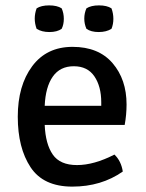

<svg xmlns="http://www.w3.org/2000/svg" viewBox="-20 -680 541 713"><path d="M443 -216H146Q149 -145 176 -106Q203 -67 266 -67Q329 -67 405 -106Q430 -82 436 -43Q356 13 248.5 13Q141 13 93.5 -59Q46 -131 46 -246.5Q46 -362 99.5 -434Q153 -506 249.5 -506Q346 -506 398 -445.5Q450 -385 450 -292Q450 -254 443 -216ZM146 -287H356V-300Q356 -359 330.5 -396.5Q305 -434 254 -434Q203 -434 176 -395.5Q149 -357 146 -287ZM301 -649Q318 -660 347.5 -660Q377 -660 394 -649Q401 -630 401 -610Q401 -590 394 -573Q375 -561 346.5 -561Q318 -561 301 -573Q293 -591 293 -611Q293 -631 301 -649ZM116 -649Q133 -660 162.5 -660Q192 -660 209 -649Q217 -631 217 -610Q217 -589 209 -573Q192 -561 163.5 -561Q135 -561 116 -573Q109 -592 109 -611Q109 -630 116 -649Z"/></svg>

Font: Signika Negative
Style: Regular
Weight: 400
Designer: Anna Giedrys
Foundry: Anna Giedrys
Version: Version 1.001